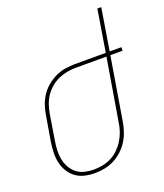

<svg xmlns="http://www.w3.org/2000/svg" viewBox="-137 -827 792 927"><g transform="rotate(-20 259.0 -363.5)"><path d="M192 8Q165 8 139 2Q113 -4 93 -19Q73 -34 60 -55.5Q47 -77 41.5 -102.5Q36 -128 37 -154.5Q38 -181 42 -208L64 -338Q68 -363 76.5 -387.5Q85 -412 100 -434Q115 -456 136 -473Q157 -490 180.5 -501Q204 -512 229.5 -516Q255 -520 280 -520H438L473 -735H493L458 -520H518V-502H455L402 -182Q398 -157 390 -132.5Q382 -108 368 -85.5Q354 -63 334 -44.5Q314 -26 290.5 -14Q267 -2 241.5 3Q216 8 192 8ZM192 -10Q214 -10 237.5 -14.5Q261 -19 282.5 -30Q304 -41 321.5 -58.5Q339 -76 351.5 -96.5Q364 -117 371.5 -139.5Q379 -162 382 -185L435 -502H280Q257 -502 234 -498Q211 -494 189 -484.5Q167 -475 148 -459Q129 -443 115.5 -423Q102 -403 94.5 -380.5Q87 -358 83 -335L62 -205Q58 -181 57 -157Q56 -133 60.5 -110.5Q65 -88 76 -68.5Q87 -49 104.5 -35Q122 -21 145 -15.5Q168 -10 192 -10Z"/></g></svg>

Font: Iosevka Thin Oblique
Style: Regular
Weight: 100
Italic angle: -9°
Monospace: yes
Designer: Belleve Invis
Foundry: Belleve Invis
Version: Version 32.5.0; ttfautohint (v1.8.4)